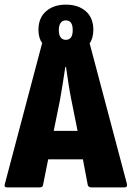

<svg xmlns="http://www.w3.org/2000/svg" viewBox="-20 -809 569 829"><path d="M528 -15Q531 0 518 0H373Q362 0 359 -10L338 -121H188L166 -11Q165 0 152 0H10Q-4 0 1 -15L162 -623Q154 -634 150 -648.5Q146 -663 146 -680Q146 -732 179 -760.5Q212 -789 264 -789Q318 -789 350.5 -760.5Q383 -732 383 -680Q383 -663 379 -648Q375 -633 367 -622ZM234 -679Q234 -658 242 -647.5Q250 -637 264 -637Q279 -637 286.5 -647.5Q294 -658 294 -679Q294 -700 286.5 -710.5Q279 -721 264 -721Q250 -721 242 -710.5Q234 -700 234 -679ZM212 -244H315L288 -378Q281 -413 275.5 -449.5Q270 -486 265 -520H262Q257 -485 251 -448.5Q245 -412 239 -377Z"/></svg>

Font: Sofia Sans Condensed Black
Style: Regular
Weight: 900
Designer: Botio Nikoltchev, Ani Petrova
Foundry: lettersoup
Version: Version 4.101